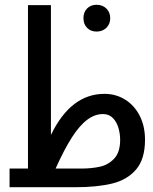

<svg xmlns="http://www.w3.org/2000/svg" viewBox="-20 -783 640 803"><path d="M20 -78H97V-761.5H193V-218.5Q276 -390.5 417 -390.5Q464.5 -390.5 503.2 -366.5Q542 -342.5 564.2 -299Q586.5 -255.5 586.5 -198.5Q586.5 -118 549.5 -74.5Q512.5 -31 449.5 -15.5Q386.5 0 295 0H20ZM482.5 -198Q482.5 -224 475.2 -248.5Q468 -273 452 -289.5Q436 -306 411 -306Q376.5 -306 344.8 -282.2Q313 -258.5 281 -208.8Q249 -159 212.5 -78H318Q363 -78 398 -85.8Q433 -93.5 457.8 -120Q482.5 -146.5 482.5 -198ZM329 -707Q329 -732 344.2 -747.5Q359.5 -763 384 -763Q409 -763 425 -747.2Q441 -731.5 441 -707Q441 -682.5 425 -666.8Q409 -651 384 -651Q359.5 -651 344.2 -666.5Q329 -682 329 -707Z"/></svg>

Font: JuliaMono Medium
Style: Italic
Weight: 500
Italic angle: -9°
Monospace: yes
Designer: cormullion
Foundry: corm
Version: Version 0.054; ttfautohint (v1.8.4)